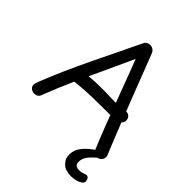

<svg xmlns="http://www.w3.org/2000/svg" viewBox="-280 -938 1325 1325"><g transform="rotate(45 383.0 -275.0)"><path d="M114 -18Q109 -1 97.5 7Q86 15 69 15Q50 15 36 3.5Q22 -8 22 -26Q22 -31 24 -38.5Q26 -46 33 -65Q67 -152 105.5 -238.5Q144 -325 185.5 -412Q227 -499 270 -586.5Q313 -674 355 -763Q361 -776 372.5 -782.5Q384 -789 397 -789Q414 -789 427.5 -780Q441 -771 446 -756Q451 -744 468 -700.5Q485 -657 509 -594Q533 -531 561.5 -458Q590 -385 618.5 -312Q647 -239 672.5 -176Q698 -113 715 -71Q720 -61 725 -48.5Q730 -36 730 -28Q730 -6 716.5 6.5Q703 19 686 19Q676 19 662.5 14.5Q649 10 643 -4Q609 -85 574.5 -175Q540 -265 507 -353.5Q474 -442 445 -518.5Q416 -595 395 -650Q346 -541 296.5 -435.5Q247 -330 200.5 -226Q154 -122 114 -18ZM196 -238Q181 -237 163.5 -252Q146 -267 146 -286Q146 -299 155 -307.5Q164 -316 176.5 -321Q189 -326 200 -328Q222 -333 261 -336.5Q300 -340 352 -341Q404 -342 465 -339Q484 -338 504 -338.5Q524 -339 542.5 -340Q561 -341 576.5 -342.5Q592 -344 603 -346Q624 -349 637 -335Q650 -321 650 -302Q650 -285 639.5 -275Q629 -265 612 -260Q595 -255 576.5 -253.5Q558 -252 542 -252Q485 -252 426 -251.5Q367 -251 309.5 -248Q252 -245 196 -238ZM649 239Q597 239 567 211Q537 183 537 144Q537 95 568.5 56Q600 17 659 -20H725V-10Q670 34 644 65Q618 96 618 130Q618 148 628 159Q638 170 660 170Q675 170 689 166.5Q703 163 712 159Q723 154 733 159Q743 164 747 178Q752 191 748 201Q744 211 733 218Q714 230 690.5 234.5Q667 239 649 239Z"/></g></svg>

Font: Playpen Sans Thai
Style: Regular
Weight: 400
Designer: Sirin Gunkloy, Laura Meseguer, Veronika Burian, José Scaglione
Foundry: TypeTogether
Version: Version 2.000